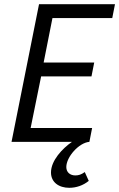

<svg xmlns="http://www.w3.org/2000/svg" viewBox="-20 -676 568 915"><path d="M310 219C343 219 376 208 403 186L384 144C367 156 355 160 339 160C314 160 296 145 296 120C296 72 356 4 406 0L419 -66H126L176 -312H416L429 -378H188L230 -590H515L528 -656H166L35 0H323C277 32 223 89 223 146C223 193 261 219 310 219Z"/></svg>

Font: Source Sans Pro
Style: Italic
Weight: 400
Italic angle: -11°
Designer: Paul D. Hunt
Foundry: Adobe Systems Incorporated
Version: Version 3.006;hotconv 1.0.111;makeotfexe 2.5.65597